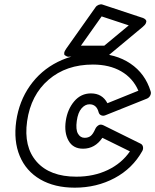

<svg xmlns="http://www.w3.org/2000/svg" viewBox="-20 -825 710 878"><path d="M54.2 -271Q67.4 -362.3 116.9 -432.6Q166.5 -502.9 243.4 -541.5Q320.3 -580.1 413.1 -580.1Q508.3 -580.1 576.2 -534.4Q644 -488.8 668.9 -407.2Q671.9 -397.9 667 -388.2Q662.1 -378.4 651.9 -374L461.9 -297.9Q452.1 -293.9 443.1 -297.6Q434.1 -301.3 431.2 -311Q421.9 -348.1 389.2 -348.1Q369.1 -348.1 352.8 -329.3Q336.4 -310.5 331.1 -272Q325.7 -232.9 336.4 -213.9Q347.2 -194.8 367.2 -194.8Q383.3 -194.8 394.3 -203.1Q405.3 -211.4 416 -235.8Q420.4 -245.6 430.2 -252Q439.9 -258.3 453.1 -252L623 -168Q631.8 -163.6 633.8 -153.6Q635.7 -143.6 630.9 -134.8Q586.4 -54.7 504.2 -10.7Q421.9 33.2 321.8 33.2Q229.5 33.2 164.3 -4.6Q99.1 -42.5 70.3 -111.6Q41.5 -180.7 54.2 -271ZM104 -271Q87.4 -153.8 147.7 -85.4Q208 -17.1 329.1 -17.1Q408.7 -17.1 472.4 -47.4Q536.1 -77.6 574.2 -132.8L448.2 -194.8Q414.1 -145 359.9 -145Q314 -145 293.5 -181.6Q272.9 -218.3 280.8 -272Q288.6 -325.2 319.3 -361.6Q350.1 -397.9 396 -397.9Q447.8 -397.9 471.2 -353L612.8 -410.2Q587.9 -467.8 534.2 -498.8Q480.5 -529.8 404.8 -529.8Q282.7 -529.8 201.9 -460.2Q121.1 -390.6 104 -271ZM283.2 -603 417 -792Q421.9 -799.3 431.4 -803Q440.9 -806.6 448.2 -804.2L629.9 -744.1Q631.3 -743.7 634 -742.9Q636.7 -742.2 641.6 -738.8Q646.5 -735.4 648.4 -731Q650.4 -726.6 647 -718.8Q643.6 -710.9 632.8 -702.1L478 -573.2Q468.8 -565.9 460 -565.9H299.8Q299.8 -566.4 295.2 -565.7Q290.5 -564.9 285.6 -567.1Q280.8 -569.3 276.6 -572.3Q272.5 -575.2 273.7 -583.3Q274.9 -591.3 283.2 -603ZM350.1 -616.2H457L568.8 -709L444.8 -750Z"/></svg>

Font: Trueno Black Outline
Style: Italic
Weight: 900
Width: 6
Designer: Julieta Ulanovsky
Foundry: Julieta Ulanovsky
Version: Version 3.001b | FøM Fix